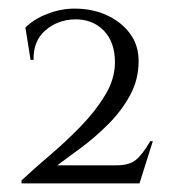

<svg xmlns="http://www.w3.org/2000/svg" viewBox="-20 -734 415 446"><path d="M51 -595 39 -670Q59 -690 90.5 -702Q122 -714 153 -714Q195 -714 228.5 -698.5Q262 -683 282 -656Q302 -629 302 -592Q302 -549 282 -512.5Q262 -476 232 -446Q202 -416 170 -392Q138 -368 113 -350H251Q280 -350 295.5 -362.5Q311 -375 329 -406H335L304 -308H30V-315Q59 -342 96 -373.5Q133 -405 167.5 -440.5Q202 -476 224.5 -513.5Q247 -551 247 -589Q247 -637 220.5 -663.5Q194 -690 153 -689Q114 -688 85.5 -663.5Q57 -639 58 -595Z"/></svg>

Font: Cinzel
Style: Regular
Weight: 400
Designer: Natanael Gama
Version: Version 2.000